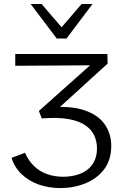

<svg xmlns="http://www.w3.org/2000/svg" viewBox="-20 -927 613 956"><path d="M280.4 9.4Q222.7 9.4 172.9 -8.2Q123.1 -25.7 87.8 -59.5Q52.5 -93.2 37.5 -141.1L104.7 -166.4Q122 -126.1 150 -99.6Q178 -73.1 214.7 -60Q251.4 -47 294.2 -47Q329.2 -47 359.9 -55.4Q390.6 -63.7 413.6 -80.9Q436.5 -98 449.7 -124.8Q462.9 -151.5 462.9 -188.9Q462.9 -220.5 450.5 -249.8Q438 -279 407.6 -301.2Q377.3 -323.5 323.9 -333.6Q270.5 -343.8 188 -337.4L173.6 -374.5L466.6 -635.6L493 -602.2L56 -599.5V-658H514.6L516 -610.5L230.6 -350.9L219.3 -391.6Q331.5 -401.6 400.7 -377.9Q469.9 -354.2 501.9 -307.4Q533.9 -260.5 533.9 -200.8Q533.9 -130.3 498.3 -83.7Q462.6 -37.2 404.8 -13.9Q347 9.4 280.4 9.4ZM262.5 -735.1 275.3 -778.3 386.3 -907H440.7L311 -735.1ZM262.5 -735.1 132.7 -907H187.2L298.7 -777.2L311 -735.1Z"/></svg>

Font: Ysabeau
Style: Bold
Weight: 700
Designer: Christian Thalmann (Catharsis Fonts)
Version: Version 2.000;gftools[0.9.27.dev2+g8671c4b]